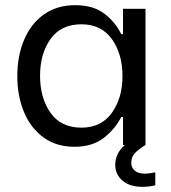

<svg xmlns="http://www.w3.org/2000/svg" viewBox="-20 -561 660 743"><path d="M581 106V156Q557 162 531 162Q482 162 454 138Q426 114 426 77Q426 33 463 0H456V-108H449Q425 -61 381 -27Q337 7 268 7Q198 7 148.5 -29Q99 -65 73 -127Q47 -189 47 -267Q47 -345 73.5 -407.5Q100 -470 150.5 -505.5Q201 -541 271 -541Q341 -541 384 -508Q427 -475 449 -429H456V-527H543V0Q517 16 502.5 31Q488 46 488 69Q488 87 501 99Q514 111 542 111Q556 111 581 106ZM454 -267Q454 -352 413 -409.5Q372 -467 295 -467Q216 -467 175.5 -410Q135 -353 135 -268Q135 -182 175.5 -124.5Q216 -67 295 -67Q372 -67 413 -124.5Q454 -182 454 -267Z"/></svg>

Font: Be Vietnam
Style: Regular
Weight: 400
Designer: Gabriel Lam
Foundry: TypeRant
Version: Version 4.000